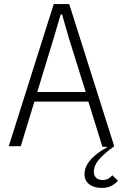

<svg xmlns="http://www.w3.org/2000/svg" viewBox="-20 -718 605 943"><path d="M23 0 244 -698H320L541 0Q504 27 482.5 48Q461 69 451 87.5Q441 106 441 126Q441 145 452.5 155.5Q464 166 484 166Q500 166 512 159.5Q524 153 532 143L559 169Q549 183 528.5 194Q508 205 481 205Q455 205 435.5 197Q416 189 405.5 174Q395 159 395 138Q395 115 406.5 93Q418 71 442.5 49Q467 27 505 6L504 3H483L414 -219H149L82 0ZM401 -266 317 -535 285 -647H278L245 -535L163 -266Z"/></svg>

Font: IBM Plex Sans Condensed Light
Style: Regular
Weight: 300
Width: 3
Designer: Mike Abbink, Paul van der Laan, Pieter van Rosmalen
Foundry: Bold Monday
Version: Version 3.201